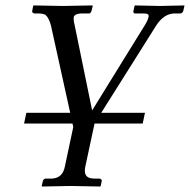

<svg xmlns="http://www.w3.org/2000/svg" viewBox="-20 -451 693 701"><path d="M216.8 157.2 247.6 12.2 244.6 0H67.9L76.2 -39.1H236.3L166 -357.9Q158.2 -387.2 145.5 -397Q137.2 -401.9 117.7 -401.9H105.5Q97.7 -403.8 97.2 -409.2L101.1 -429.2L102.5 -431.2Q103 -431.2 208 -429.2Q208 -429.2 317.4 -431.2L318.4 -429.2L314 -410.2Q311 -403.3 306.6 -401.9H277.3Q252.9 -400.9 249.5 -389.2Q247.6 -377.9 252.4 -359.9L316.4 -47.9L509.3 -359.9Q519 -375.5 522.5 -389.2Q524.9 -400.4 512.2 -401.4Q506.8 -401.9 500.5 -401.9H471.7Q466.8 -403.3 466.8 -409.2L471.2 -429.2L472.7 -431.2Q473.1 -431.2 564 -429.2L652.8 -431.2L653.3 -429.2L648.9 -410.2Q645.5 -402.8 638.7 -401.9H616.2Q577.6 -400.4 550.3 -357.9L349.6 -39.1H509.3L501 0H325.2L291.5 157.2Q283.2 196.8 314.9 200.2Q319.8 200.7 325.2 201.2H344.2Q351.6 203.1 351.6 209L347.7 228L345.2 230Q344.2 230 237.3 228L134.3 230L132.3 228L136.7 209Q139.6 202.1 145.5 201.2H165Q203.6 201.2 214.4 166.5Q215.8 161.6 216.8 157.2Z"/></svg>

Font: Linux Biolinum Slanted O
Style: Slanted
Weight: 400
Designer: Philipp H. Poll
Foundry: Philipp H. Poll
Version: Version 1.0.4